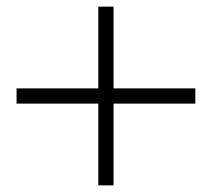

<svg xmlns="http://www.w3.org/2000/svg" viewBox="-20 -690 640 580"><path d="M30 -377V-423H570V-377ZM277 -130V-670H323V-130Z"/></svg>

Font: Victor Mono Thin
Style: Regular
Weight: 100
Monospace: yes
Designer: Rune Bjørnerås
Version: Version 1.561;gftools[0.9.30]